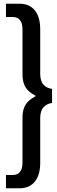

<svg xmlns="http://www.w3.org/2000/svg" viewBox="-20 -761 308 1029"><path d="M85 248H12V177H48Q100.5 177 100.5 110V-129Q100.5 -175 117.8 -201.2Q135 -227.5 169 -243.5V-249.5Q135 -265.5 117.8 -291.8Q100.5 -318 100.5 -364.5V-603Q100.5 -670 48 -670H12V-741H85Q138 -741 166.8 -705.2Q195.5 -669.5 195.5 -605V-366Q195.5 -326 213.5 -306.8Q231.5 -287.5 259 -285V-209Q231.5 -206 213.5 -186.5Q195.5 -167 195.5 -127V112Q195.5 176.5 166.8 212.2Q138 248 85 248Z"/></svg>

Font: HK Grotesk SemiBold
Style: Regular
Weight: 600
Designer: Alfredo Marco Pradil
Foundry: Hanken Design Co.
Version: Version 3.001;FEAKit 1.0